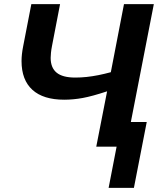

<svg xmlns="http://www.w3.org/2000/svg" viewBox="-20 -708 763 927"><path d="M497.1 -267.1Q424.8 -243.2 379.2 -234.9Q333.5 -226.6 290 -226.6Q189 -226.6 136.5 -274.2Q84 -321.8 84 -413.1Q84 -445.3 91.8 -484.4L131.3 -688H270L231 -485.8Q227.5 -467.8 226.1 -453.4Q224.6 -439 224.6 -428.7Q224.6 -380.9 253.4 -357.2Q282.2 -333.5 343.3 -333.5Q370.1 -333.5 397.9 -336.4Q425.8 -339.4 455.1 -345.2Q484.4 -351.1 515.1 -359.4L578.6 -688H722.7L611.8 -119.1H688.5L626.5 199.2H504.4L543 0H444.8Z"/></svg>

Font: Arimo
Style: Italic
Weight: 400
Italic angle: -12°
Designer: Steve Matteson
Foundry: Monotype Imaging Inc.
Version: Version 1.33